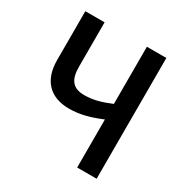

<svg xmlns="http://www.w3.org/2000/svg" viewBox="-164 -848 949 983"><g transform="rotate(30 310.0 -357.0)"><path d="M540 0V-714H425V-376C367 -352 323 -339 270 -339C203 -339 175 -375 175 -451V-714H61V-425C61 -306 125 -240 238 -240C300 -240 358 -256 425 -284V0Z"/></g></svg>

Font: Noto Sans UI SemiCondensed Medium
Style: Regular
Weight: 500
Width: 4
Designer: Monotype Design Team
Foundry: Monotype Imaging Inc.
Version: Version 1.901